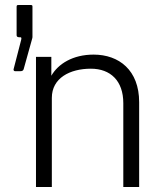

<svg xmlns="http://www.w3.org/2000/svg" viewBox="-20 -743 651 763"><path d="M40 -460H59C68 -460 72 -462 74 -468L108 -590C108 -592 109 -593 109 -595V-717C109 -722 107 -723 103 -723H53C48 -723 46 -722 46 -716V-604C46 -598 48 -596 55 -595H61C65 -595 66 -592 64 -584L34 -468C33 -465 35 -460 40 -460ZM123 0H186V-354C186 -433 258 -470 341 -470C419 -470 470 -422 470 -333V0H533V-337C533 -464 453 -526 352 -526C269 -526 211 -489 184 -442V-517H123Z"/></svg>

Font: United Sans ExtraLight
Style: Regular
Weight: 200
Designer: Pablo Impallari, Rodrigo Fuenzalida (Modified by Dan O. Williams)
Version: Version 1.000;PS 001.000;hotconv 1.0.88;makeotf.lib2.5.64775